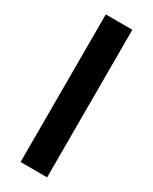

<svg xmlns="http://www.w3.org/2000/svg" viewBox="-196 -797 673 845"><g transform="rotate(30 140.5 -375.0)"><path d="M208 0H73V-750H208Z"/></g></svg>

Font: Mohave Bold
Style: Regular
Weight: 700
Designer: Gumpita Rahayu
Foundry: Tokotype
Version: Version 2.002;PS 002.002;hotconv 1.0.88;makeotf.lib2.5.64775